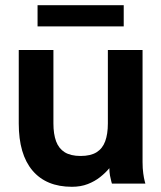

<svg xmlns="http://www.w3.org/2000/svg" viewBox="-20 -698 613 730"><path d="M183.1 -507.8H51.3V-228.5Q51.3 -111.3 103.5 -49.6Q155.8 12.2 253.4 12.2Q287.1 12.2 313.7 1.8Q340.3 -8.5 360.8 -24.8Q381.3 -41 395.8 -58.6Q395.8 -43.9 398.2 -30.5Q400.6 -17.1 403.1 -8.5Q405.5 0 405.5 0H532.7Q532.7 0 530 -10Q527.3 -20 524.7 -38.6Q522 -57.1 522 -82V-507.8H390.1V-228.5Q390.1 -188.5 380 -160.9Q369.9 -133.3 347.2 -119.1Q324.5 -105 286.6 -105Q248.8 -105 226.1 -119.1Q203.4 -133.3 193.2 -160.9Q183.1 -188.5 183.1 -228.5ZM122.8 -597.7H450.4V-678.2H122.8Z"/></svg>

Font: Giphurs
Style: Regular
Weight: 400
Version: Version 2.010